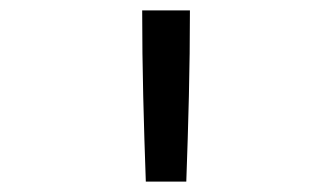

<svg xmlns="http://www.w3.org/2000/svg" viewBox="-20 -792 640 370"><path d="M261 -442Q258 -524 256 -606.5Q254 -689 254 -772H346Q346 -689 344 -606.5Q342 -524 339 -442Z"/></svg>

Font: Iosevka SS04 Extended
Style: Regular
Weight: 400
Width: 7
Monospace: yes
Designer: Belleve Invis
Foundry: Belleve Invis
Version: Version 19.0.0; ttfautohint (v1.8.4)